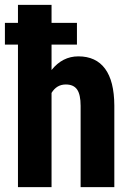

<svg xmlns="http://www.w3.org/2000/svg" viewBox="-27 -770 543 790"><path d="M289.6 -586.4H185.1V-481.9Q230 -538.1 295.4 -538.1Q367.7 -538.1 405.3 -487.3Q442.9 -436.5 443.4 -335.9V0H304.7V-334.5Q304.7 -380.9 290.3 -401.6Q275.9 -422.4 243.7 -422.4Q206.1 -422.4 185.1 -387.7V0H46.9V-586.4H-6.8V-675.8H46.9V-750H185.1V-675.8H289.6Z"/></svg>

Font: Roboto Condensed
Style: Bold
Weight: 700
Designer: Google
Version: Version 2.134; 2016